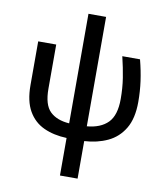

<svg xmlns="http://www.w3.org/2000/svg" viewBox="-104 -844 1004 1168"><g transform="rotate(10 398.0 -259.5)"><path d="M455.6 -758.8V-83Q540 -90.3 585 -135.7Q629.9 -181.2 629.9 -282.2Q629.9 -349.6 620.4 -410.6Q610.8 -471.7 594.2 -540.5H703.6Q721.2 -472.7 729.7 -410.9Q738.3 -349.1 738.3 -283.2Q738.3 -181.2 700.9 -118.7Q663.6 -56.2 599.4 -26.1Q535.2 3.9 455.6 8.3V240.2H346.7V8.3Q266.6 5.4 205.3 -22.7Q144 -50.8 109.4 -111.1Q74.7 -171.4 74.7 -270.5V-540.5H186V-267.6Q186 -168.5 227.8 -127.9Q269.5 -87.4 346.7 -82V-758.8Z"/></g></svg>

Font: Open Sans SemiBold
Style: Regular
Weight: 600
Designer: Monotype Design Team
Foundry: Monotype Imaging Inc.
Version: Version 3.003; ttfautohint (v1.8.4)